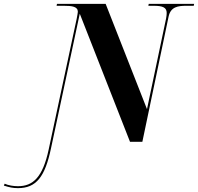

<svg xmlns="http://www.w3.org/2000/svg" viewBox="-179 -734 1025 994"><path d="M-86 240C9 240 54 181 85 34L234 -663L494 0H558L694 -649C705 -699 743 -704 785 -704H824L826 -714H591L589 -704H617C664 -704 684 -695 684 -667C684 -660 683 -650 681 -639L582 -169L368 -714H116L114 -704H152C194 -704 224 -700 224 -673C224 -666 221 -655 218 -637L73 40C42 185 -9 230 -86 230C-109 230 -135 226 -155 217L-159 227C-130 236 -112 240 -86 240Z"/></svg>

Font: Noto Serif Display SemiCondensed ExtraBold
Style: Italic
Weight: 800
Width: 4
Italic angle: -12°
Designer: Monotype Design Team
Foundry: Monotype Imaging Inc.
Version: Version 2.009